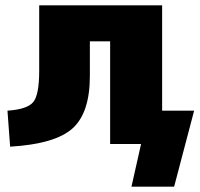

<svg xmlns="http://www.w3.org/2000/svg" viewBox="-20 -540 751 720"><path d="M588 -125H708L633 160H473L509 0H393V-385H317V-255Q317 -117 252 -58.5Q187 0 18 10L8 -125Q82 -130 104.5 -157Q127 -184 127 -275V-520H588Z"/></svg>

Font: Mplus 1p Black
Style: Regular
Weight: 900
Version: Version 1.061